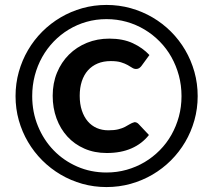

<svg xmlns="http://www.w3.org/2000/svg" viewBox="-20 -751 864 778"><path d="M525 -256Q535 -256 542.5 -247.5L583.5 -204Q555.5 -168.5 512.8 -149.8Q470 -131 412.5 -131Q362.5 -131 322 -148.8Q281.5 -166.5 253 -197.8Q224.5 -229 209 -271.2Q193.5 -313.5 193.5 -363Q193.5 -414 211 -456.5Q228.5 -499 259.5 -529.8Q290.5 -560.5 332.2 -577.5Q374 -594.5 423 -594.5Q478.5 -594.5 518.5 -575.8Q558.5 -557 585.5 -528L553 -483.5Q550 -479.5 544.8 -475.5Q539.5 -471.5 531.5 -471.5Q523 -471.5 515.5 -476.5Q508 -481.5 497.2 -487.5Q486.5 -493.5 470.5 -498.5Q454.5 -503.5 429 -503.5Q399 -503.5 375.8 -493.8Q352.5 -484 336.2 -465.8Q320 -447.5 311.5 -421.5Q303 -395.5 303 -363Q303 -329 311.8 -303Q320.5 -277 335.8 -259.2Q351 -241.5 372.2 -232.2Q393.5 -223 419 -223Q443.5 -223 459.2 -227Q475 -231 485.8 -236.5Q496.5 -242 505.2 -247.5Q514 -253 525 -256ZM43 -361.5Q43 -412.5 56.2 -459.8Q69.5 -507 93.5 -548Q117.5 -589 151.2 -622.8Q185 -656.5 225.8 -680.5Q266.5 -704.5 313.5 -717.8Q360.5 -731 411.5 -731Q462.5 -731 509.8 -717.8Q557 -704.5 598 -680.5Q639 -656.5 672.8 -622.8Q706.5 -589 730.5 -548Q754.5 -507 767.8 -459.8Q781 -412.5 781 -361.5Q781 -311 767.8 -263.8Q754.5 -216.5 730.5 -175.8Q706.5 -135 672.8 -101.2Q639 -67.5 598 -43.5Q557 -19.5 509.8 -6.2Q462.5 7 411.5 7Q360.5 7 313.5 -6.2Q266.5 -19.5 225.8 -43.5Q185 -67.5 151.2 -101.2Q117.5 -135 93.5 -175.8Q69.5 -216.5 56.2 -263.5Q43 -310.5 43 -361.5ZM110.5 -361.5Q110.5 -296.5 133.8 -240Q157 -183.5 197.5 -141.8Q238 -100 293 -76Q348 -52 411.5 -52Q454 -52 493 -63Q532 -74 565.8 -94Q599.5 -114 627.2 -142Q655 -170 674.5 -204.5Q694 -239 704.8 -278.5Q715.5 -318 715.5 -361.5Q715.5 -405 704.8 -445Q694 -485 674.5 -519.8Q655 -554.5 627.2 -582.8Q599.5 -611 565.8 -631.2Q532 -651.5 493 -662.5Q454 -673.5 411.5 -673.5Q369 -673.5 330.5 -662.5Q292 -651.5 258.5 -631.2Q225 -611 197.8 -582.8Q170.5 -554.5 151 -519.8Q131.5 -485 121 -445Q110.5 -405 110.5 -361.5Z"/></svg>

Font: Lato 2
Style: Bold
Weight: 700
Designer: Lukasz Dziedzic with Adam Twardoch and Botio Nikoltchev
Foundry: tyPoland Lukasz Dziedzic
Version: Version 2.015; 2015-08-06; http://www.latofonts.com/